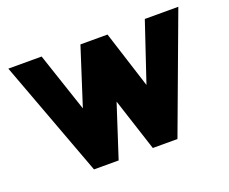

<svg xmlns="http://www.w3.org/2000/svg" viewBox="-92 -669 968 813"><g transform="rotate(-20 392.5 -262.5)"><path d="M470 0 393 -237 316 0H205L10 -525H160L249 -259L332 -517H454L536 -260L625 -525H776L581 0Z"/></g></svg>

Font: Oxford Sans
Style: Regular
Weight: 800
Designer: Matt McInerney, Pablo Impallari, Rodrigo Fuenzalida
Foundry: Matt McInerney, Pablo Impallari, Rodrigo Fuenzalida
Version: Version 3.000g; ttfautohint (v1.5) -l 8 -r 28 -G 28 -x 14 -D